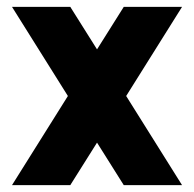

<svg xmlns="http://www.w3.org/2000/svg" viewBox="-20 -540 566 560"><path d="M341 -520H511L348 -260L511 0H341L263 -124L185 0H15L178 -260L15 -520H185L263 -396Z"/></svg>

Font: Akshar
Style: Bold
Weight: 700
Designer: Tall Chai
Foundry: Tall Chai
Version: Version 1.000